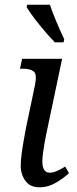

<svg xmlns="http://www.w3.org/2000/svg" viewBox="-20 -786 326 816"><path d="M147 10Q108 10 88 -17.5Q68 -45 68 -83Q68 -103 72 -133Q76 -163 81.5 -193.5Q87 -224 91 -245L129 -426Q138 -471 123 -482.5Q108 -494 77 -494H65L74 -536H244L177 -218Q174 -204 170 -182Q166 -160 163 -137.5Q160 -115 160 -101Q160 -52 191 -52Q206 -52 222.5 -59.5Q239 -67 257 -78L273 -50Q252 -30 218.5 -10Q185 10 147 10ZM213 -606Q183 -637 148.5 -679.5Q114 -722 93 -756L96 -766H192Q202 -736 220 -693Q238 -650 253 -619L250 -606Z"/></svg>

Font: Noto Serif SemiCondensed
Style: Italic
Weight: 400
Width: 4
Italic angle: -12°
Designer: Monotype Design Team
Foundry: Monotype Imaging Inc.
Version: Version 2.013